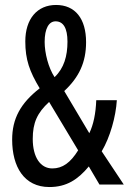

<svg xmlns="http://www.w3.org/2000/svg" viewBox="-20 -744 519 774"><path d="M206 -724C130 -724 82 -668 82 -577C82 -504 99 -456 140 -388C63 -328 29 -266 29 -181C29 -72 77 10 179 10C248 10 294 -20 338 -73L381 0H479L390 -134C424 -191 447 -274 451 -340H368C366 -287 357 -242 340 -207L239 -377C299 -433 327 -493 327 -574C327 -669 283 -724 206 -724ZM204 -658C235 -658 252 -631 252 -576C252 -518 238 -469 200 -433C175 -471 160 -530 160 -575C160 -629 177 -658 204 -658ZM178 -333 295 -138C264 -88 232 -65 191 -65C143 -65 112 -110 112 -184C112 -249 130 -289 178 -333Z"/></svg>

Font: Noto Sans Gurmukhi UI ExtraCondensed
Style: Regular
Weight: 400
Width: 2
Designer: Jelle Bosma - Monotype Design Team
Foundry: Monotype Imaging Inc.
Version: Version 2.004